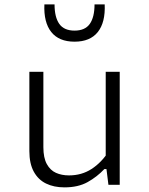

<svg xmlns="http://www.w3.org/2000/svg" viewBox="-20 -818 660 850"><path d="M448 -500H510V0H460L450 -80H448ZM172 -500V-166.5Q172 -119.5 187.2 -91.8Q202.5 -64 227.8 -52.8Q253 -41.5 285.5 -41.5Q341.5 -41.5 385.2 -69.8Q429 -98 462 -149V-69.5H442Q409.5 -35 367.8 -11.8Q326 11.5 265.5 11.5Q218.5 11.5 183.8 -5.5Q149 -22.5 129.5 -58.2Q110 -94 110 -149V-500ZM310 -682.5Q356.5 -682.5 377.5 -712.2Q398.5 -742 398.5 -798.5H443.5Q447 -719 413 -676.2Q379 -633.5 310 -633.5Q241 -633.5 207 -676.2Q173 -719 176.5 -798.5H221.5Q221.5 -742 242.5 -712.2Q263.5 -682.5 310 -682.5Z"/></svg>

Font: Monaspace Neon Var
Style: Regular
Weight: 400
Designer: Riley Cran and the Lettermatic Team
Version: Version 1.000 (Monaspace Neon Var)